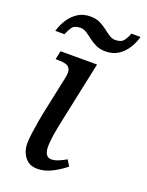

<svg xmlns="http://www.w3.org/2000/svg" viewBox="-141 -805 677 885"><g transform="rotate(20 197.5 -362.0)"><path d="M155 10Q115 10 93.5 -18Q72 -46 72 -85Q72 -106 76 -135Q80 -164 85 -193.5Q90 -223 94 -242L133 -426Q140 -456 134 -470.5Q128 -485 112.5 -489.5Q97 -494 75 -494H62L71 -536H250L182 -215Q180 -204 176 -183Q172 -162 169.5 -140Q167 -118 167 -104Q167 -79 175.5 -66Q184 -53 200 -53Q217 -53 235 -60.5Q253 -68 272 -79L290 -50Q268 -31 230.5 -10.5Q193 10 155 10ZM265 -606Q238 -606 218 -615.5Q198 -625 182 -637.5Q166 -650 151.5 -659.5Q137 -669 121 -669Q91 -669 80 -652.5Q69 -636 61 -616H16Q25 -647 42 -673.5Q59 -700 85 -717Q111 -734 147 -734Q174 -734 193.5 -724.5Q213 -715 229 -702.5Q245 -690 259.5 -680.5Q274 -671 290 -671Q319 -671 331 -687.5Q343 -704 350 -724H395Q387 -694 370 -667Q353 -640 327 -623Q301 -606 265 -606Z"/></g></svg>

Font: Noto Serif
Style: Italic
Weight: 400
Italic angle: -12°
Designer: Monotype Design Team
Foundry: Monotype Imaging Inc.
Version: Version 2.013